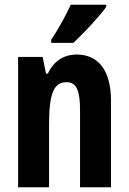

<svg xmlns="http://www.w3.org/2000/svg" viewBox="-20 -786 541 806"><path d="M426 -757V-766H277C256 -721 230 -672 195 -619V-606H288C334 -649 399 -719 426 -757ZM302 -557C247 -557 205 -529 181 -477H173L159 -547H56V0H186V-263C186 -393 205 -441 260 -441C303 -441 316 -401 316 -324V0H446V-362C446 -489 394 -557 302 -557Z"/></svg>

Font: Noto Sans Armenian ExtraCondensed
Style: Regular
Weight: 400
Width: 2
Designer: Monotype Design Team
Foundry: Monotype Imaging Inc.
Version: Version 2.008